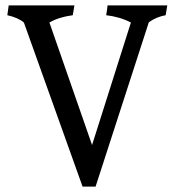

<svg xmlns="http://www.w3.org/2000/svg" viewBox="-20 -687 644 707"><path d="M596 -667 590 -631Q556 -625 528 -605L332 0H284L68 -604Q47 -622 7 -631L12 -667H254L248 -631Q196 -624 162 -604L319 -153L462 -604Q422 -625 371 -631Q375 -655 376 -667Z"/></svg>

Font: Caladea
Style: Regular
Weight: 400
Designer: Carolina Giovagnoli and Andres Torresi
Foundry: Carolina Giovagnoli and Andres Torresi
Version: Version 1.002